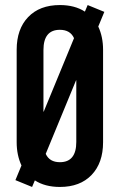

<svg xmlns="http://www.w3.org/2000/svg" viewBox="-20 -730 474 760"><path d="M393 -683 369 -625Q388 -584 388 -533V-167Q388 -85 342.5 -37.5Q297 10 217 10Q158 10 118 -16L107 10L41 -17L65 -75Q46 -116 46 -167V-533Q46 -615 91.5 -662.5Q137 -710 217 -710Q276 -710 316 -684L327 -710ZM217 -612Q152 -612 152 -532V-288H153L273 -579Q258 -612 217 -612ZM281 -412 161 -121Q176 -88 217 -88Q282 -88 282 -168V-412Z"/></svg>

Font: Bebas Kai
Style: Regular
Weight: 400
Designer: Ryoichi Tsunekawa
Foundry: Dharma Type
Version: Version 1.001;PS 001.001;hotconv 1.0.70;makeotf.lib2.5.58329